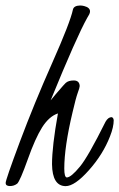

<svg xmlns="http://www.w3.org/2000/svg" viewBox="-39 -646 423 681"><path d="M140.6 -290Q141.1 -290.5 159.2 -312.5Q177.2 -334 184.6 -341.8L193.8 -351.6Q203.6 -360.8 223.1 -360.6Q242.7 -360.4 243.7 -340.8Q243.7 -335.4 236.8 -316.9Q230 -298.3 218.3 -247.6Q189 -124.5 189 -48.3Q189 -17.6 197.8 -16.6Q212.9 -16.6 244.6 -55.2Q273.4 -89.8 335.4 -214.4Q344.7 -230.5 356.9 -230.5Q363.3 -229 364.3 -219.7Q364.3 -195.3 351.1 -162.1Q326.2 -98.1 276.1 -42Q226.1 14.2 193.8 14.2Q146.5 13.7 145.5 -63.5Q145.5 -127 166.5 -243.7Q135.3 -233.4 110.4 -194.3Q85.9 -155.3 59.6 -81.1Q32.2 -4.4 22 5.4Q10.3 14.2 -4.2 13.9Q-18.6 13.7 -19 3.4Q-19.5 -6.8 31.2 -142.6Q82 -278.3 146.2 -422.9Q210.4 -567.4 219.7 -612.3Q223.1 -626 245.1 -626.5Q252.4 -626.5 259.8 -624.5Q280.3 -619.1 280.3 -605.5Q280.3 -600.6 277.3 -594.7L270.5 -583Q233.4 -517.1 140.6 -290Z"/></svg>

Font: Kristi
Style: Regular
Weight: 400
Italic angle: -15°
Version: Version 1.004